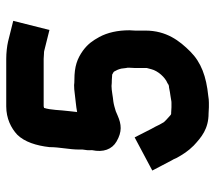

<svg xmlns="http://www.w3.org/2000/svg" viewBox="-58 -660 706 631"><g transform="rotate(-90 295.5 -345.0)"><path d="M119 -438V-427C117 -417 116.3 -407 117 -397V-396C109.1 -359.2 119.6 -330.5 145.5 -315.5C177.6 -296.9 201.4 -299 231 -312L245 -318C253.9 -320.5 266 -324.6 277 -326C293.3 -327.4 312.4 -332 328 -332C334 -331.3 340.7 -331 348 -331C352 -331 356.7 -330.7 362 -330H365C367.7 -328.7 370.7 -327 374 -325C374 -324.3 374.3 -324 375 -324C379.6 -316.4 382.6 -309.5 385 -300L387 -284C387.7 -282 388 -279 388 -275C387.3 -267 387 -260.3 387 -255V-216C385.7 -210.7 384.3 -205.7 383 -201C377.6 -179.5 356.5 -155.8 337 -148C332.4 -144.6 329.8 -143 323 -143C313.4 -140.6 303.1 -139.5 294 -138L282 -136C278.7 -135.3 275.7 -135 273 -135H258C254 -135 248 -135.3 240 -136H237C234.5 -136 231.7 -138.3 230 -140C230 -140 211 -156.9 209 -160L201 -174C196 -183.9 192.3 -192.5 187 -201L159 -256L50 -198L83 -135C85.7 -131 88.3 -125.7 91 -119C102.6 -97.7 113.6 -80.4 132 -62C159.6 -36.3 187.1 -13 238 -13C246.7 -12.3 253.3 -12 258 -12H273C280.3 -12 287.7 -12.7 295 -14C359.6 -20.5 405.6 -37.6 441 -73C476.3 -108.3 510 -151.4 510 -221V-255C510 -259.7 510.3 -265.7 511 -273C511 -312 503.3 -345.5 489 -372C476.8 -393.9 466.4 -409.4 444 -426C417.4 -444.8 392.5 -454 348 -454C341.3 -454 335.7 -454.3 331 -455C321.7 -455 312.7 -454.3 304 -453C284.2 -450.2 261.7 -448.9 242 -445C242.7 -447 243 -449 243 -451C243.7 -458.3 244.5 -465.8 245.5 -473.5C249 -500.2 248.6 -531.9 256 -554H258C259.3 -554.7 260.7 -555 262 -555H417C421.7 -555 427.3 -554.7 434 -554C438.7 -554 442 -553.7 444 -553L512 -536L542 -655L474 -672C458.9 -675.5 436.7 -678 417 -678H261C221 -678 189.5 -662 168 -642C144.1 -618.1 131.8 -578.8 127 -536C127 -501.9 119 -471.1 119 -438Z"/></g></svg>

Font: Tape
Style: Regular
Weight: 500
Foundry: Cannot Into Space Fonts
Version: Version 0.97